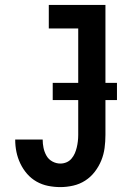

<svg xmlns="http://www.w3.org/2000/svg" viewBox="-20 -755 540 783"><path d="M226 8Q201 8 176 3Q151 -2 129 -14.5Q107 -27 90.5 -46Q74 -65 63 -88Q52 -111 47 -135.5Q42 -160 42 -185Q42 -185 42 -185.5Q42 -186 42 -186H154Q154 -186 154 -186Q154 -186 154 -186Q154 -169 157.5 -152Q161 -135 169.5 -120Q178 -105 193.5 -96.5Q209 -88 226 -88Q239 -88 251 -93Q263 -98 271.5 -108Q280 -118 285 -129.5Q290 -141 293 -153.5Q296 -166 297.5 -179Q299 -192 299 -205V-639H179V-735H410V-205Q410 -178 406.5 -151.5Q403 -125 393 -100.5Q383 -76 366.5 -54.5Q350 -33 327.5 -18.5Q305 -4 278.5 2Q252 8 226 8ZM195 -347V-417H457V-347Z"/></svg>

Font: Iosevka SS04
Style: Bold
Weight: 700
Monospace: yes
Designer: Belleve Invis
Foundry: Belleve Invis
Version: Version 19.0.0; ttfautohint (v1.8.4)